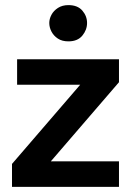

<svg xmlns="http://www.w3.org/2000/svg" viewBox="-20 -732 513 752"><path d="M27 -90 294 -400H47V-500H446V-410L179 -100H446V0H27ZM173 -642Q173 -658 181.5 -674Q190 -690 207 -701Q224 -712 248 -712Q284 -712 302.5 -690.5Q321 -669 321 -642Q321 -615 302.5 -592.5Q284 -570 248 -570Q223 -570 206.5 -581Q190 -592 181.5 -608.5Q173 -625 173 -642Z"/></svg>

Font: Moderustic SemiBold
Style: Regular
Weight: 600
Designer: Tural Alisoy
Foundry: TAFT Foundry
Version: Version 2.120